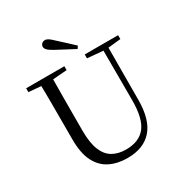

<svg xmlns="http://www.w3.org/2000/svg" viewBox="-214 -1107 1225 1285"><g transform="rotate(-30 398.5 -464.5)"><path d="M488 -802.5 475.2 -783.4Q440.1 -801.8 405.4 -820.1Q370.7 -838.4 336.4 -856.9Q305 -873.9 292.6 -886.7Q280.2 -899.5 280.2 -912.4Q280.2 -925.2 290.1 -935Q299.9 -944.8 314.7 -944.8Q327.3 -944.8 340.8 -936Q354.2 -927.2 376.9 -905.1Q403.5 -881.7 431.4 -855.3Q459.4 -828.9 488 -802.5ZM401.2 16.1Q323.9 16.1 265.4 -13.2Q206.9 -42.4 174.6 -106.7Q142.4 -171.1 142.4 -276.5V-391Q142.4 -475.8 142.3 -560.2Q142.2 -644.6 140 -728H232.2Q231.2 -645.4 230.7 -561.2Q230.2 -477 230.2 -391V-291.5Q230.2 -198.9 253 -143.1Q275.8 -87.3 318.7 -62.8Q361.7 -38.3 420.2 -38.3Q522.2 -38.3 571.4 -100.5Q620.6 -162.6 620.2 -305.7L619.4 -728H658.7L657.1 -285.6Q656.7 -132.5 591.2 -58.2Q525.7 16.1 401.2 16.1ZM45.5 -698V-728H340.7V-698L201.1 -686.9H179.8ZM498.2 -698V-728H756.2V-698L647.1 -686.7H626.2Z"/></g></svg>

Font: Noto Serif SC ExtraLight
Style: Regular
Weight: 200
Designer: Ryoko NISHIZUKA 西塚涼子 (kana & ideographs); Frank Grießhammer (Latin, Greek & Cyrillic); Wenlong ZHANG 张文龙 (bopomofo); San
Foundry: Adobe
Version: Version 2.002-H1;hotconv 1.1.0;makeotfexe 2.6.0